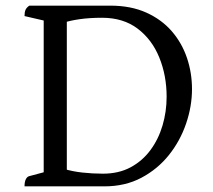

<svg xmlns="http://www.w3.org/2000/svg" viewBox="-20 -661 756 681"><path d="M67 0Q67 -16 71.5 -25Q76 -34 83 -36L150 -54L135 -38V-602L149 -585L67 -604Q67 -618 70.5 -626Q74 -634 84 -641H371Q444 -641 498.5 -616.5Q553 -592 589 -550.5Q625 -509 643 -456Q661 -403 661 -345Q661 -284 640 -222.5Q619 -161 579 -111Q539 -61 481.5 -30.5Q424 0 350 0ZM345 -45Q401 -45 443 -67.5Q485 -90 513.5 -128.5Q542 -167 556.5 -216Q571 -265 571 -318Q571 -393 545 -457Q519 -521 468 -559.5Q417 -598 342 -598Q298 -598 263 -593Q228 -588 204 -580L217 -595V-48L207 -62Q236 -53 272 -49Q308 -45 345 -45Z"/></svg>

Font: Petrona
Style: Regular
Weight: 400
Designer: Ringo R. Seeber
Foundry: Ringo R. Seeber
Version: Version 2.001; ttfautohint (v1.8.3)